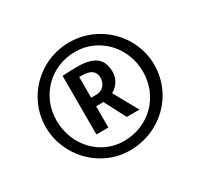

<svg xmlns="http://www.w3.org/2000/svg" viewBox="-130 -819 971 931"><g transform="rotate(-30 355.5 -353.0)"><path d="M355 -654C187 -654 52 -519 52 -354C52 -189 187 -52 350 -52C523 -52 659 -185 659 -354C659 -519 523 -654 355 -654ZM357 -600C490 -600 595 -490 595 -353C595 -213 489 -106 348 -106C216 -106 113 -216 113 -356C113 -492 219 -600 357 -600ZM355 -320 417 -201H488L413 -336C447 -355 467 -388 467 -424C467 -485 441 -532 330 -532C315 -532 268 -531 247 -529V-201H314V-320ZM330 -484C384 -484 402 -460 402 -430C402 -397 380 -368 343 -368H314V-484Z"/></g></svg>

Font: Quattrocento Sans
Style: Bold
Weight: 700
Designer: Pablo Impallari
Foundry: Pablo Impallari, Igino Marini, Brenda Gallo
Version: Version 2.000